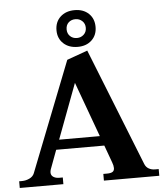

<svg xmlns="http://www.w3.org/2000/svg" viewBox="-62 -1003 903 1057"><g transform="rotate(-5 390.0 -474.5)"><path d="M281 -847Q281 -893 311 -921Q341 -949 390 -949Q438 -949 467.5 -921Q497 -893 497 -847Q497 -802 467.5 -774Q438 -746 390 -746Q341 -746 311 -774Q281 -802 281 -847ZM337 -847Q337 -824 352 -809.5Q367 -795 390 -795Q412 -795 427.5 -809.5Q443 -824 443 -847Q443 -870 427.5 -884.5Q412 -899 390 -899Q367 -899 352 -885Q337 -871 337 -847ZM775 -37V0H469V-37H489Q511 -37 520.5 -43.5Q530 -50 530 -64Q530 -78 523 -96L488 -192H222L183 -87Q180 -78 180 -70Q180 -54 193 -45.5Q206 -37 224 -37H245V0H4V-37H20Q41 -37 61 -46.5Q81 -56 88 -74L326 -680L440 -721L698 -72Q705 -54 720.5 -45.5Q736 -37 754 -37ZM468 -246 357 -550 243 -246Z"/></g></svg>

Font: Taviraj SemiBold
Style: Regular
Weight: 600
Designer: Katatrad Team
Foundry: CadsonDemak
Version: Version 1.001